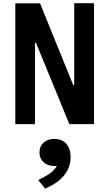

<svg xmlns="http://www.w3.org/2000/svg" viewBox="-20 -750 660 1160"><path d="M72.5 0H191.5V-491H197.5L399 0H548V-730.5H428.5V-235.5H422.5L222 -730H72.5ZM211 338 253 389.5C330.5 357 406.5 298.5 406.5 200C406.5 124 363.5 89 308 89C256.5 89 218.5 120 218.5 170.5C218.5 222 257 253 307.5 253C313 253 318.5 252.5 323.5 252C304 290 258.5 314 211 338Z"/></svg>

Font: Monaspace Argon
Style: Bold
Weight: 700
Designer: Riley Cran & the Lettermatic Team
Foundry: Lettermatic
Version: Version 1.000 (Monaspace Argon)